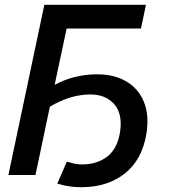

<svg xmlns="http://www.w3.org/2000/svg" viewBox="-20 -730 709 801"><path d="M15 0 165 -710H589L568 -611H258L208 -376Q251 -399 295.5 -409.5Q340 -420 385 -420Q457 -420 507.5 -390Q558 -360 580.5 -304.5Q603 -249 591 -173Q573 -63 500.5 -6Q428 51 319 51Q294 51 269 47.5Q244 44 219 36L259 -56Q274 -51 290 -47.5Q306 -44 323 -44Q384 -44 427 -76.5Q470 -109 481 -180Q492 -256 456 -296Q420 -336 357 -336Q316 -336 274 -323.5Q232 -311 188 -285L128 0Z"/></svg>

Font: Raleway SemiBold
Style: Italic
Weight: 600
Italic angle: -12°
Designer: Matt McInerney, Pablo Impallari, Rodrigo Fuenzalida
Foundry: Matt McInerney, Pablo Impallari, Rodrigo Fuenzalida
Version: Version 4.026